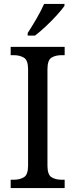

<svg xmlns="http://www.w3.org/2000/svg" viewBox="-20 -951 381 971"><path d="M34 0V-42H50Q79 -42 100.5 -54.5Q122 -67 122 -113V-601Q122 -647 100.5 -659.5Q79 -672 50 -672H34V-714H307V-672H292Q261 -672 240.5 -659.5Q220 -647 220 -601V-113Q220 -67 241 -54.5Q262 -42 292 -42H307V0ZM120 -784Q141 -816 164.5 -856.5Q188 -897 203 -931H306V-921Q294 -904 268.5 -875.5Q243 -847 212.5 -818.5Q182 -790 157 -771H120Z"/></svg>

Font: Noto Serif Myanmar SemiCondensed
Style: Regular
Weight: 400
Width: 4
Designer: Ben Mitchell and the Monotype Design Team
Foundry: Monotype Imaging Inc.
Version: Version 2.106; ttfautohint (v1.8.4.7-5d5b)